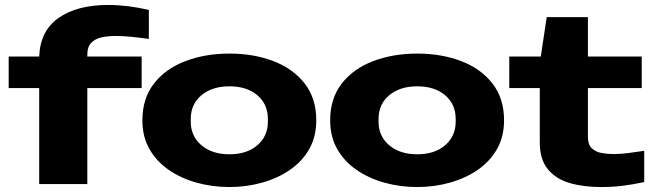

<svg xmlns="http://www.w3.org/2000/svg" viewBox="-20 -742 2632 774"><path d="M138 0V-387H15V-514H138Q142 -618 216.5 -670Q291 -722 416 -722Q494 -722 580 -702V-585Q546 -590 510.5 -593.5Q475 -597 446 -597Q416 -597 390 -591.5Q364 -586 348 -569.5Q332 -553 332 -521V-514H551V-387H332V0Z M905 12Q836 12 773 -5.5Q710 -23 660.5 -57Q611 -91 582.5 -141Q554 -191 554 -257Q554 -345 600.5 -405Q647 -465 727 -495.5Q807 -526 905 -526Q1003 -526 1082.5 -495.5Q1162 -465 1208.5 -405Q1255 -345 1255 -257Q1255 -191 1226.5 -141Q1198 -91 1148.5 -57Q1099 -23 1036 -5.5Q973 12 905 12ZM905 -120Q975 -120 1017.5 -156.5Q1060 -193 1060 -252V-262Q1060 -322 1017.5 -358Q975 -394 905 -394Q835 -394 792 -358Q749 -322 749 -262V-252Q749 -193 792 -156.5Q835 -120 905 -120Z M1662 12Q1593 12 1530 -5.5Q1467 -23 1417.5 -57Q1368 -91 1339.5 -141Q1311 -191 1311 -257Q1311 -345 1357.5 -405Q1404 -465 1484 -495.5Q1564 -526 1662 -526Q1760 -526 1839.5 -495.5Q1919 -465 1965.5 -405Q2012 -345 2012 -257Q2012 -191 1983.5 -141Q1955 -91 1905.5 -57Q1856 -23 1793 -5.5Q1730 12 1662 12ZM1662 -120Q1732 -120 1774.5 -156.5Q1817 -193 1817 -252V-262Q1817 -322 1774.5 -358Q1732 -394 1662 -394Q1592 -394 1549 -358Q1506 -322 1506 -262V-252Q1506 -193 1549 -156.5Q1592 -120 1662 -120Z M2403 12Q2331 12 2275.5 -4.5Q2220 -21 2188 -60.5Q2156 -100 2156 -168V-387H2033V-514H2160L2184 -673H2350V-514H2567V-387H2350V-191Q2350 -160 2365 -145Q2380 -130 2404 -125.5Q2428 -121 2454 -121Q2482 -121 2512.5 -125Q2543 -129 2577 -134V-8Q2530 2 2489.5 7Q2449 12 2403 12Z"/></svg>

Font: Special Gothic Extended Bold
Style: Regular
Weight: 700
Width: 7
Designer: Alistair McCready
Foundry: Monolith
Version: Version 1.000; ttfautohint (v1.8.4.7-5d5b)